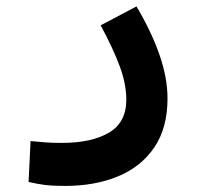

<svg xmlns="http://www.w3.org/2000/svg" viewBox="-20 -351 626 610"><path d="M186.5 239.7Q147.5 239.7 122.8 236.6Q98.1 233.4 70.8 227.1L77.1 97.2Q105 99.6 124.5 101.3Q144 103 176.8 103Q270.5 103 325.9 70.6Q381.3 38.1 381.3 -34.2Q381.3 -83.5 360.6 -139.9Q339.8 -196.3 299.8 -270.5L413.6 -330.6Q460.4 -252 486.3 -178Q512.2 -104 512.2 -38.1Q512.2 55.2 470.5 116.9Q428.7 178.7 355.2 209.2Q281.7 239.7 186.5 239.7Z"/></svg>

Font: Cascadia Code NF
Style: Bold
Weight: 700
Monospace: yes
Designer: Aaron Bell
Foundry: Saja Typeworks
Version: Version 2404.023; ttfautohint (v1.8.4)